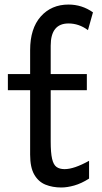

<svg xmlns="http://www.w3.org/2000/svg" viewBox="-20 -811 448 843"><path d="M361.3 -485.8V-415H202.6V-190.4Q202.6 -140.1 208.7 -113.8Q214.8 -87.4 228.3 -77.9Q241.7 -68.4 263.7 -68.4Q305.2 -68.4 371.1 -105V-26.9Q337.4 -5.4 306.2 3.4Q274.9 12.2 249 12.2Q210.9 12.2 179.9 -0.2Q148.9 -12.7 130.6 -44.2Q112.3 -75.7 112.3 -131.8V-415H14.6V-485.8H112.3V-590.8Q112.3 -686 158.9 -738.5Q205.6 -791 280.8 -791Q339.8 -791 388.2 -756.8L366.2 -678.7Q326.7 -708 280.8 -708Q202.6 -708 202.6 -610.4V-485.8Z"/></svg>

Font: Andika LitF DSA DSG
Style: Regular
Weight: 400
Designer: Victor Gaultney, Annie Olsen, Julie Remington, Don Collingsworth, Eric Hays, Becca Hirsbrunner
Foundry: SIL International
Version: Version 6.200 ; LitF DSA DSG; ttfautohint (v1.8.3.10-c5d8)